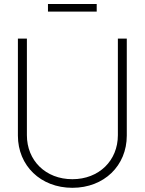

<svg xmlns="http://www.w3.org/2000/svg" viewBox="-20 -918 714 948"><path d="M337.4 9.3C494.1 9.3 606 -100.1 606 -248.5V-727.5H562V-250.5C562 -125.5 469.2 -33.2 337.4 -33.2C205.1 -33.2 112.8 -125.5 112.8 -250.5V-727.5H68.4V-248.5C68.4 -100.1 180.7 9.3 337.4 9.3ZM457.5 -898.4H216.8V-860.8H457.5Z"/></svg>

Font: Raveo Display Display ExLight
Style: Regular
Weight: 200
Designer: Jakub Foglar, Rasmus Andersson (Inter)
Foundry: Jakubfoglar.com
Version: Version 1.100;Glyphs 3.2.3 (3260)